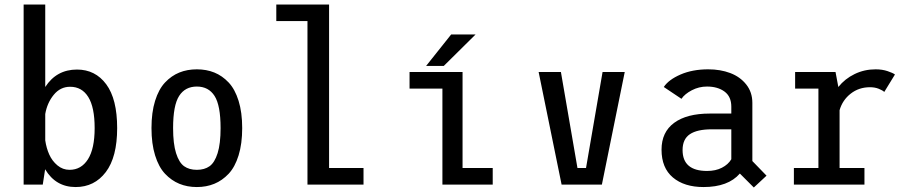

<svg xmlns="http://www.w3.org/2000/svg" viewBox="-20 -820 4030 853"><path d="M85 0V-800H181V-433.5Q231 -511 322 -511Q403.5 -511 452 -445.5Q500.5 -380 500.5 -251Q500.5 -122 450 -55.5Q399.5 11 316 11Q227.5 11 180.5 -68L170 0ZM291.5 -434.5Q248 -434.5 218.8 -398.8Q189.5 -363 181 -313.5V-196.5Q186 -162 198.8 -133.5Q211.5 -105 235.2 -85.2Q259 -65.5 289 -65.5Q341 -65.5 370.8 -112.5Q400.5 -159.5 400.5 -251Q400.5 -343.5 372.2 -389Q344 -434.5 291.5 -434.5Z M932.2 -3.5Q897 11 854.5 11Q812 11 776.8 -3.5Q741.5 -18 713.2 -48Q685 -78 669 -129.8Q653 -181.5 653 -251Q653 -320.5 669 -372Q685 -423.5 713.2 -453.5Q741.5 -483.5 776.8 -497.8Q812 -512 854.5 -512Q897 -512 932.2 -497.8Q967.5 -483.5 995.8 -453.5Q1024 -423.5 1040 -372Q1056 -320.5 1056 -251Q1056 -181.5 1040 -129.8Q1024 -78 995.8 -48Q967.5 -18 932.2 -3.5ZM960 -251Q960 -352 933.2 -393.8Q906.5 -435.5 854.5 -435.5Q802.5 -435.5 775.8 -393.8Q749 -352 749 -251Q749 -181.5 762.2 -139.5Q775.5 -97.5 798 -81.5Q820.5 -65.5 854.5 -65.5Q888.5 -65.5 911 -81.5Q933.5 -97.5 946.8 -139.5Q960 -181.5 960 -251Z M1442 -73.5H1595V0H1346V-726.5H1207.5V-800H1442Z M1873 -527 1984.5 -667H2093L1951.5 -527ZM2035 -73.5H2169V0H1945.5V-426.5H1799.5V-500H2035Z M2657 -500H2755.5L2654 0H2475L2373 -500H2472L2545.5 -73.5H2583.5Z M3329 13 3267 -49Q3215 11 3105.5 11Q3020 11 2969.5 -31.5Q2919 -74 2919 -155Q2919 -233 2975 -274.2Q3031 -315.5 3133.5 -315.5H3229V-346Q3229 -391 3198.8 -413.2Q3168.5 -435.5 3121 -435.5Q3085 -435.5 3053.5 -419Q3022 -402.5 3007.5 -381L2929 -433.5Q2950.5 -466 3003.5 -489Q3056.5 -512 3126.5 -512Q3180.5 -512 3224.2 -495.5Q3268 -479 3295.2 -444.8Q3322.5 -410.5 3322.5 -363V-104.5L3385.5 -39.5ZM3121.5 -60.5Q3159.5 -60.5 3187.2 -74.8Q3215 -89 3229 -112.5V-245.5H3142Q3077.5 -245.5 3045 -223.8Q3012.5 -202 3012.5 -153.5Q3012.5 -60.5 3121.5 -60.5Z M3710 -73.5H3820.5V0H3507V-73.5H3616V-426.5H3512.5V-500H3692L3704.5 -433.5Q3733.5 -470 3776.8 -491Q3820 -512 3870 -512Q3899.5 -512 3923.2 -504Q3947 -496 3956 -489L3908.5 -411.5Q3901.5 -418.5 3884.2 -425.5Q3867 -432.5 3845 -432.5Q3796 -432.5 3759.5 -404Q3723 -375.5 3710 -330.5Z"/></svg>

Font: League Mono Narrow
Style: Regular
Weight: 400
Width: 3
Designer: Tyler Finck
Foundry: The League of Moveable Type / Tyler Finck
Version: Version 2.210